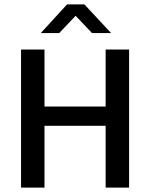

<svg xmlns="http://www.w3.org/2000/svg" viewBox="-20 -856 685 876"><path d="M76 0V-630H183V-370H462V-630H569V0H462V-282H183V0ZM286 -836H365L487 -705H400L325 -784L250 -705H166Z"/></svg>

Font: Mukta Malar Medium
Style: Regular
Weight: 500
Designer: Aadarsh Rajan, Girish Dalvi, Yashodeep Gholap
Foundry: Ek Type
Version: Version 2.538;PS 1.000;hotconv 16.6.51;makeotf.lib2.5.65220;